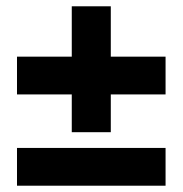

<svg xmlns="http://www.w3.org/2000/svg" viewBox="-20 -590 580 610"><path d="M208 -170V-290H34V-410H208V-570H332V-410H506V-290H332V-170ZM34 0V-120H506V0Z"/></svg>

Font: Source Sans 3 ExtraLight Black
Style: Regular
Weight: 900
Version: Version 3.052;hotconv 1.1.0;makeotfexe 2.6.0